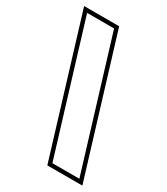

<svg xmlns="http://www.w3.org/2000/svg" viewBox="-360 -713 752 863"><g transform="rotate(30 15.5 -281.5)"><path d="M163.9 -20 185.3 50H45.3L23.9 -20L-136 -543L-157.4 -613H-17.4L4 -543ZM212.3 70 -2.6 -633H-184.4L30.5 70Z"/></g></svg>

Font: Nordica Plus
Style: NordicaClassicRgOpOblOl
Weight: 500
Version: Version 1.01